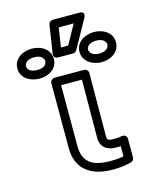

<svg xmlns="http://www.w3.org/2000/svg" viewBox="-130 -959 877 1078"><g transform="rotate(-15 308.0 -420.0)"><path d="M390 -20C277 -20 232 -62 232 -150V-503H353L351 -165C351 -111 387 -85 442 -85C450 -85 461 -85 467 -86V-27C444 -22 421 -20 390 -20ZM390 30C432 30 465 26 498 17C509 14 517 4 517 -7V-114C517 -136 499 -140 489 -139L468 -136C461 -135 452 -135 442 -135C403 -135 401 -140 401 -165L403 -528C403 -542 392 -553 378 -553H207C196 -553 182 -543 182 -528V-150C182 -33 259 30 390 30ZM303 -820H390L328 -708H286ZM282 -870C270 -870 259 -861 257 -849L232 -687C228 -664 246 -658 256 -658H343C351 -658 360 -663 365 -671L455 -833C478 -874 433 -870 433 -870ZM126 -620C86 -620 69 -638 69 -657C69 -675 87 -694 126 -694C164 -694 181 -675 181 -657C181 -638 165 -620 126 -620ZM126 -570C179 -570 231 -600 231 -657C231 -713 179 -744 126 -744C73 -744 19 -714 19 -657C19 -599 72 -570 126 -570ZM486 -619C448 -619 430 -638 430 -657C430 -675 449 -694 486 -694C525 -694 542 -675 542 -657C542 -638 525 -619 486 -619ZM486 -569C540 -569 592 -600 592 -657C592 -714 539 -744 486 -744C434 -744 380 -713 380 -657C380 -601 433 -569 486 -569Z"/></g></svg>

Font: Asimov
Style: XWidOu
Weight: 500
Designer: Google
Version: Version 2.000980; 2014